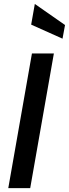

<svg xmlns="http://www.w3.org/2000/svg" viewBox="-20 -978 358 998"><path d="M23 0 146 -700H260L137 0ZM305 -777 142 -850 161 -957.5 318 -848Z"/></svg>

Font: Cabin SemiCondensedSemiBold
Style: Italic
Weight: 600
Width: 4
Italic angle: -10°
Designer: Pablo Impallari
Foundry: Pablo Impallari. http://www.impallari.com Igino Marini. http://www.ikern.com
Version: Version 3.001